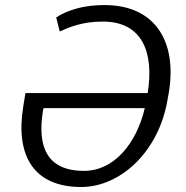

<svg xmlns="http://www.w3.org/2000/svg" viewBox="-20 -742 747 772"><path d="M400.6 -721.6C286.9 -721.6 226.9 -685.4 206 -671.9L220.2 -615.4C257.5 -632.5 311.8 -655.5 393.5 -655.2C553.3 -655.5 599.8 -529.1 573.9 -369.3L573.5 -367.9H82.4L73.5 -313.9C41.2 -115.4 115.8 9.9 306.5 9.9C464.8 9.9 618.3 -132.8 653.4 -339.8L658.7 -369.3C693.2 -576 603 -721.6 400.6 -721.6ZM317.8 -55C163.7 -54.7 131.4 -159.1 152 -291.5L154.8 -307.2H562.1C528.8 -164.8 438.2 -54.7 317.8 -55Z"/></svg>

Font: TID UI Light
Style: Italic
Weight: 300
Italic angle: -9.39999°
Designer: The TID Project Authors
Foundry: Bakken & Bæck
Version: Version 1.001;hotconv 1.0.109;makeotfexe 2.5.65596